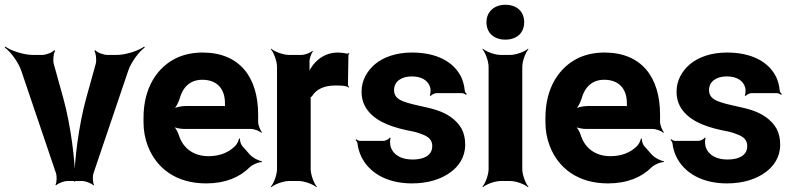

<svg xmlns="http://www.w3.org/2000/svg" viewBox="-61 -758 3323 804"><path d="M204 -347 164 -491C160 -506 163 -536 170 -545L166 -548C159 -538 131 -528 116 -528H76C38 -528 -16 -546 -39 -563L-41 -559C-18 -543 16 -498 28 -462L173 -34C178 -21 177 7 171 16L174 18C181 10 207 0 221 0H283C297 0 323 10 330 18L333 16C327 7 326 -21 331 -34L476 -462C488 -498 522 -543 545 -559L543 -563C520 -546 466 -528 428 -528H388C373 -528 345 -538 338 -548L334 -545C341 -536 344 -506 340 -491L300 -347C269 -235 250 -85 250 3H254C254 -85 235 -235 204 -347Z M787 -538C749 -538 715 -531 684 -518C597 -479 540 -390 540 -265V-246C540 -211 546 -178 558 -147C593 -55 675 10 802 10C883 10 943 -16 984 -57C996 -69 1023 -80 1035 -79L1036 -83C1023 -84 996 -98 985 -111L954 -146C947 -154 943 -169 944 -177L940 -178C939 -170 931 -153 923 -146C897 -120 860 -104 812 -104C747 -104 704 -140 688 -192C684 -206 672 -226 663 -233L661 -229C670 -223 694 -218 710 -218H990C1004 -218 1026 -209 1034 -202L1036 -204C1029 -212 1020 -234 1020 -248V-278C1020 -434 943 -538 787 -538ZM881 -326V-320C881 -317 881 -311 883 -310L885 -312C884 -314 878 -314 875 -314H715C698 -314 671 -308 661 -301L664 -297C674 -305 686 -328 691 -344C703 -389 732 -424 786 -424C847 -424 881 -387 881 -326Z M1399 -391 1401 -393C1399 -395 1396 -399 1396 -403L1398 -527C1398 -529 1401 -532 1402 -533L1399 -536C1398 -535 1395 -533 1393 -533C1382 -536 1366 -538 1354 -538C1306 -538 1273 -515 1249 -485C1241 -474 1231 -458 1228 -449L1231 -448C1235 -457 1236 -475 1235 -488V-497C1234 -511 1242 -534 1249 -542L1247 -545C1239 -537 1216 -528 1201 -528H1149C1125 -528 1088 -542 1075 -554L1073 -552C1085 -539 1099 -502 1099 -478V-50C1099 -26 1085 11 1073 24L1075 26C1088 14 1125 0 1149 0H1190C1214 0 1251 14 1264 26L1266 24C1254 11 1240 -26 1240 -50V-334C1240 -337 1240 -350 1238 -351L1236 -348C1237 -347 1245 -354 1246 -356C1265 -385 1296 -400 1345 -400C1362 -400 1390 -400 1399 -391Z M1667 -90C1622 -90 1587 -107 1575 -143C1572 -152 1571 -173 1575 -180L1571 -182C1568 -175 1553 -168 1544 -168H1447C1441 -168 1434 -172 1431 -175L1428 -172C1431 -169 1436 -162 1436 -157C1438 -139 1443 -122 1451 -104C1484 -34 1560 10 1664 10C1732 10 1787 -8 1826 -37C1859 -61 1887 -99 1887 -152C1887 -178 1882 -200 1872 -219C1850 -257 1813 -282 1767 -297C1731 -309 1677 -317 1641 -329C1615 -337 1589 -349 1589 -380C1589 -418 1621 -438 1663 -438C1704 -438 1732 -422 1741 -390C1743 -382 1742 -364 1739 -358L1742 -356C1746 -361 1758 -368 1767 -368H1873C1879 -368 1887 -364 1891 -361L1894 -364C1890 -367 1885 -374 1885 -380C1883 -400 1878 -419 1870 -436C1837 -502 1764 -538 1664 -538C1598 -538 1545 -519 1509 -489C1479 -463 1453 -425 1453 -374C1453 -351 1458 -331 1467 -314C1498 -256 1567 -229 1641 -213C1663 -209 1681 -205 1695 -200C1723 -190 1749 -180 1749 -146C1749 -106 1712 -90 1667 -90Z M2126 -50V-478C2126 -502 2140 -539 2152 -552L2150 -554C2137 -542 2100 -528 2076 -528H2035C2011 -528 1974 -542 1961 -554L1959 -552C1971 -539 1985 -502 1985 -478V-50C1985 -26 1971 11 1959 24L1961 26C1974 14 2011 0 2035 0H2076C2100 0 2137 14 2150 26L2152 24C2140 11 2126 -26 2126 -50ZM2055 -592C2102 -592 2134 -619 2134 -665C2134 -711 2102 -738 2055 -738C2009 -738 1976 -709 1976 -665C1976 -619 2009 -592 2055 -592Z M2470 -538C2432 -538 2398 -531 2367 -518C2280 -479 2223 -390 2223 -265V-246C2223 -211 2229 -178 2241 -147C2276 -55 2358 10 2485 10C2566 10 2626 -16 2667 -57C2679 -69 2706 -80 2718 -79L2719 -83C2706 -84 2679 -98 2668 -111L2637 -146C2630 -154 2626 -169 2627 -177L2623 -178C2622 -170 2614 -153 2606 -146C2580 -120 2543 -104 2495 -104C2430 -104 2387 -140 2371 -192C2367 -206 2355 -226 2346 -233L2344 -229C2353 -223 2377 -218 2393 -218H2673C2687 -218 2709 -209 2717 -202L2719 -204C2712 -212 2703 -234 2703 -248V-278C2703 -434 2626 -538 2470 -538ZM2564 -326V-320C2564 -317 2564 -311 2566 -310L2568 -312C2567 -314 2561 -314 2558 -314H2398C2381 -314 2354 -308 2344 -301L2347 -297C2357 -305 2369 -328 2374 -344C2386 -389 2415 -424 2469 -424C2530 -424 2564 -387 2564 -326Z M2986 -90C2941 -90 2906 -107 2894 -143C2891 -152 2890 -173 2894 -180L2890 -182C2887 -175 2872 -168 2863 -168H2766C2760 -168 2753 -172 2750 -175L2747 -172C2750 -169 2755 -162 2755 -157C2757 -139 2762 -122 2770 -104C2803 -34 2879 10 2983 10C3051 10 3106 -8 3145 -37C3178 -61 3206 -99 3206 -152C3206 -178 3201 -200 3191 -219C3169 -257 3132 -282 3086 -297C3050 -309 2996 -317 2960 -329C2934 -337 2908 -349 2908 -380C2908 -418 2940 -438 2982 -438C3023 -438 3051 -422 3060 -390C3062 -382 3061 -364 3058 -358L3061 -356C3065 -361 3077 -368 3086 -368H3192C3198 -368 3206 -364 3210 -361L3213 -364C3209 -367 3204 -374 3204 -380C3202 -400 3197 -419 3189 -436C3156 -502 3083 -538 2983 -538C2917 -538 2864 -519 2828 -489C2798 -463 2772 -425 2772 -374C2772 -351 2777 -331 2786 -314C2817 -256 2886 -229 2960 -213C2982 -209 3000 -205 3014 -200C3042 -190 3068 -180 3068 -146C3068 -106 3031 -90 2986 -90Z"/></svg>

Font: Asimov
Style: Edge
Weight: 500
Designer: Google
Version: Version 2.000980: 2014